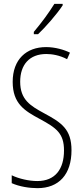

<svg xmlns="http://www.w3.org/2000/svg" viewBox="-20 -969 434 999"><path d="M306 -941V-949H263C231 -898 200 -856 156 -803V-791H178C217 -828 275 -894 306 -941ZM352 -187C352 -297 300 -331 209 -380C137 -419 85 -451 85 -544C85 -632 133 -688 221 -688C249 -688 290 -682 329 -661L344 -695C314 -710 267 -724 220 -724C117 -724 46 -660 46 -543C46 -429 109 -392 187 -350C274 -303 313 -275 313 -186C313 -90 268 -27 174 -27C131 -27 78 -39 41 -57V-16C81 2 133 10 175 10C287 10 352 -62 352 -187Z"/></svg>

Font: Noto Sans Myanmar ExtraCondensed ExtraLight
Style: Regular
Weight: 200
Width: 2
Designer: Monotype Design Team
Foundry: Monotype Imaging Inc.
Version: Version 2.107